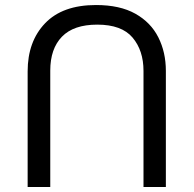

<svg xmlns="http://www.w3.org/2000/svg" viewBox="-20 -734 771 764"><path d="M640 -452Q640 -526 610 -585.5Q580 -645 518.5 -679.5Q457 -714 362 -714Q229 -714 159.5 -641.5Q90 -569 90 -450V10H180V-453Q180 -540 226.5 -588Q273 -636 367 -636Q464 -636 507.5 -584.5Q551 -533 551 -452V10H640Z"/></svg>

Font: binaryh115
Style: Book
Weight: 400
Designer: Jelle Bosma - Monotype Design Team
Foundry: Monotype Imaging Inc.
Version: Version 2.003